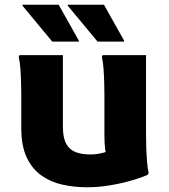

<svg xmlns="http://www.w3.org/2000/svg" viewBox="-20 -780 714 812"><path d="M347.4 12Q294.7 12 245 1.1Q195.3 -9.7 155.9 -37.3Q116.4 -64.8 93.2 -113.6Q70 -162.4 70 -238V-380.4Q70 -400.4 69.1 -431Q68.3 -461.6 66.1 -491.2Q63.9 -520.8 59.2 -538.8L62.6 -546.8H246V-243.2Q246 -196.8 260.3 -171.5Q274.5 -146.1 300.5 -136.5Q326.4 -126.8 360.5 -126.8Q389 -126.8 414.1 -133.4Q439.2 -139.9 459.3 -146.2L434.6 -107.5Q428.5 -122.9 425 -147.1Q421.6 -171.2 421.6 -207.2V-380.4Q421.6 -400.4 420.7 -431Q419.9 -461.6 417.7 -491.2Q415.5 -520.8 410.8 -538.8L414.2 -546.8H597.6V-210Q597.6 -190 598.5 -158.7Q599.3 -127.4 601.9 -97.1Q604.4 -66.8 608.4 -48.8L605 -40.8Q572 -26.6 529.7 -14.8Q487.4 -2.9 440.6 4.5Q393.7 12 347.4 12ZM201.1 -604 75 -756V-760H228.1L313.5 -608V-604ZM392.6 -604 266.5 -756V-760H419.6L505 -608V-604Z"/></svg>

Font: Kufam
Style: Regular
Weight: 400
Designer: Wael Morcos, Artur Schmal
Foundry: Original Type
Version: Version 1.301; ttfautohint (v1.8.3)